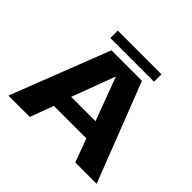

<svg xmlns="http://www.w3.org/2000/svg" viewBox="-181 -1016 1237 1237"><g transform="rotate(45 438.0 -397.0)"><path d="M36.5 0 299.5 -675.5H577.5L840 0H645.5L586.5 -160H290.5L231 0ZM328 -280H550L440.5 -572.5H437.5ZM238.5 -726.5V-794H636.5V-726.5Z"/></g></svg>

Font: Anybody ExtraExpanded Regular
Style: Bold
Weight: 700
Width: 8
Designer: Tyler Finck
Foundry: Etcetera Type Company
Version: Version 1.010; ttfautohint (v1.8.3) -l 8 -r 50 -G 200 -x 14 